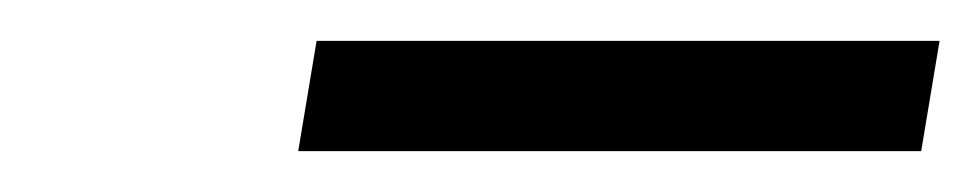

<svg xmlns="http://www.w3.org/2000/svg" viewBox="-20 -593 480 94"><path d="M135 -573H440L431 -519H126Z"/></svg>

Font: Overused Grotesk Book
Style: Italic
Weight: 350
Italic angle: -10°
Version: Version 0.003